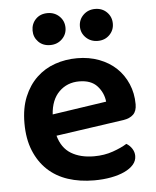

<svg xmlns="http://www.w3.org/2000/svg" viewBox="-51 -726 636 784"><g transform="rotate(-5 267.0 -333.5)"><path d="M166 -180Q180 -129 218 -106Q256 -83 312 -83Q354 -83 389.5 -95.5Q425 -108 447 -122Q461 -114 470 -100Q479 -86 479 -70Q479 -50 465.5 -34.5Q452 -19 428.5 -8Q405 3 373 9Q341 15 304 15Q245 15 196.5 -1Q148 -17 113.5 -49.5Q79 -82 59.5 -130Q40 -178 40 -242Q40 -304 59 -350Q78 -396 110.5 -427Q143 -458 186 -473Q229 -488 277 -488Q326 -488 367 -472.5Q408 -457 437 -429.5Q466 -402 482.5 -363.5Q499 -325 499 -280Q499 -252 484.5 -238Q470 -224 444 -220ZM158 -268 380 -301Q376 -338 351 -365.5Q326 -393 277 -393Q228 -393 195 -360.5Q162 -328 158 -268ZM173 -551Q143 -551 124.5 -570Q106 -589 106 -616Q106 -644 124.5 -663Q143 -682 173 -682Q202 -682 221.5 -663Q241 -644 241 -616Q241 -589 221.5 -570Q202 -551 173 -551ZM368 -551Q339 -551 319.5 -570Q300 -589 300 -616Q300 -644 319.5 -663Q339 -682 368 -682Q397 -682 416 -663Q435 -644 435 -616Q435 -589 416 -570Q397 -551 368 -551Z"/></g></svg>

Font: Baloo 2 Latin SemiBold
Style: Regular
Weight: 400
Designer: Sarang Kulkarni and Ek Type
Foundry: Ek Type
Version: Version 1.001